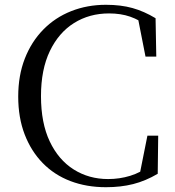

<svg xmlns="http://www.w3.org/2000/svg" viewBox="-20 -765 731 801"><path d="M422 16Q341 16 274 -9.5Q207 -35 158.5 -84.5Q110 -134 83 -204Q56 -274 56 -362Q56 -450 83.5 -520.5Q111 -591 160.5 -641.5Q210 -692 277 -718.5Q344 -745 422 -745Q484 -745 532.5 -731.5Q581 -718 629 -689L632 -529H587L553 -702L604 -685V-651Q562 -682 523 -695.5Q484 -709 435 -709Q353 -709 289 -669Q225 -629 188 -552Q151 -475 151 -364Q151 -252 187.5 -175Q224 -98 287.5 -58Q351 -18 431 -18Q479 -18 523 -31.5Q567 -45 609 -76V-43L561 -29L595 -199H640L638 -40Q587 -10 535.5 3Q484 16 422 16Z"/></svg>

Font: Noto Serif SC ExtraLight
Style: Regular
Weight: 400
Version: Version 2.002-H1;hotconv 1.1.0;makeotfexe 2.6.0